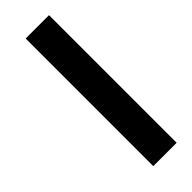

<svg xmlns="http://www.w3.org/2000/svg" viewBox="-281 -751 918 918"><g transform="rotate(-45 177.5 -292.5)"><path d="M134 139V-724H292V139Z"/></g></svg>

Font: Noto Sans Kannada ExtraCondensed Black
Style: Regular
Weight: 900
Width: 2
Designer: Jelle Bosma - Monotype Design Team
Foundry: Monotype Imaging Inc.
Version: Version 2.005; ttfautohint (v1.8.4.7-5d5b)